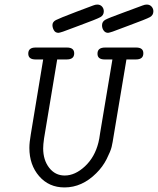

<svg xmlns="http://www.w3.org/2000/svg" viewBox="-20 -821 698 849"><path d="M105 -584Q105 -610.8 137.2 -610.8H275.9Q308.1 -610.8 308.1 -585Q308.1 -558.1 274.9 -558.1H232.9L174.8 -209Q170.9 -181.2 170.9 -165Q170.9 -113.3 197.5 -79.1Q224.1 -44.9 266.1 -44.9Q312 -44.9 355.5 -85.4Q398.9 -126 415 -189.9Q418.9 -204.1 422.9 -233.9L477.1 -558.1H442.9Q410.6 -558.1 411.1 -584Q411.1 -610.8 444.8 -610.8H582Q614.3 -610.8 613.8 -585Q613.8 -558.1 581.1 -558.1H539.1L482.9 -222.2Q478 -189.9 473.6 -171.4Q469.2 -152.8 451.7 -117.9Q434.1 -83 405.8 -55.2Q342.8 7.8 265.1 7.8Q196.3 7.8 153.1 -42Q109.9 -91.8 109.9 -167Q109.9 -190.9 116.2 -227.1L170.9 -558.1H137.2Q105 -558.1 105 -584ZM211.9 -710Q211.9 -724.1 227.1 -732.2Q242.2 -740.2 317.9 -769Q362.8 -786.1 392.1 -796.9Q401.9 -800.8 410.2 -800.8Q423.3 -800.8 431.2 -792Q439 -783.2 439 -771Q439 -753.9 424.1 -745.4Q409.2 -736.8 328.1 -707Q286.1 -690.9 258.8 -681.2Q243.7 -676.3 238.8 -675.8Q224.6 -675.8 218.3 -687.3Q211.9 -698.7 211.9 -710ZM431.2 -709Q431.2 -725.1 445.1 -733.2Q459 -741.2 524.9 -765.1Q575.7 -784.2 610.8 -796.9Q620.6 -800.8 628.9 -800.8Q642.1 -800.8 650.1 -792Q658.2 -783.2 658.2 -771Q658.2 -753.9 643.1 -745.4Q627.9 -736.8 546.9 -707Q504.9 -690.9 478 -681.2Q462.9 -676.3 458 -675.8Q445.8 -675.8 438.5 -685.8Q431.2 -695.8 431.2 -709Z"/></svg>

Font: CMU Typewriter Text
Style: LightOblique
Weight: 200
Italic angle: -9.46001°
Version: Version 0.7.0